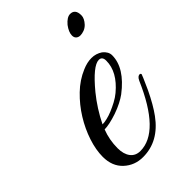

<svg xmlns="http://www.w3.org/2000/svg" viewBox="-164 -578 648 648"><g transform="rotate(-45 160.5 -254.0)"><path d="M101 -154Q87 -118 87 -78Q87 -50 99.5 -33.5Q112 -17 135 -17Q226 -17 300 -188Q307 -203 317 -202Q321 -201 321 -197Q321 -195 298 -144Q275 -96 253 -66Q202 4 127 4Q87 4 59 -22Q31 -48 31 -93Q31 -126 43.5 -164Q56 -202 78 -237.5Q100 -273 130 -302Q160 -331 196 -346Q219 -356 240 -356Q261 -356 279 -344Q296 -330 296 -313Q296 -253 224 -198Q213 -190 197.5 -182Q182 -174 162 -167Q123 -154 101 -154ZM269 -314Q269 -334 253 -334Q225 -334 168 -265Q133 -222 108 -171Q117 -171 130 -174Q143 -177 157.5 -183Q172 -189 187 -197Q202 -205 214 -215Q269 -261 269 -314ZM294 -512Q318 -512 318 -482Q318 -467 303 -451Q295 -443 285.5 -439.5Q276 -436 267.5 -436Q259 -436 253 -441Q247 -446 247 -456Q247 -472 262 -492Q279 -512 294 -512Z"/></g></svg>

Font: #9Slide05 Great Vibes
Style: Regular
Weight: 400
Designer: Robert E. Leuschke
Foundry: Robert E. Leuschke
Version: Version 1.001